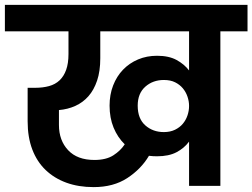

<svg xmlns="http://www.w3.org/2000/svg" viewBox="-41 -760 1032 785"><path d="M629 -220Q655 -220 674.5 -229.5Q694 -239 706.5 -254Q719 -269 725.5 -288Q732 -307 732 -327Q732 -346 725.5 -365Q719 -384 706.5 -399Q694 -414 675 -423.5Q656 -433 629 -433Q584 -433 553 -405.5Q522 -378 522 -328Q522 -275 553 -247.5Q584 -220 629 -220ZM601 -121Q593 -121 584.5 -121.5Q576 -122 568 -123Q536 -69 479.5 -32Q423 5 342 5Q280 5 230.5 -13Q181 -31 145.5 -65Q110 -99 91 -149Q72 -199 72 -264V-401H102Q134 -401 159.5 -408Q185 -415 202.5 -431.5Q220 -448 229.5 -474.5Q239 -501 239 -539V-632H-21V-740H971V-632H860V0H732V-181Q712 -154 680.5 -137.5Q649 -121 601 -121ZM345 -106Q393 -106 422.5 -125Q452 -144 469 -170Q440 -198 423.5 -238Q407 -278 407 -328Q407 -373 421.5 -410.5Q436 -448 462 -475Q488 -502 523.5 -517Q559 -532 601 -532Q649 -532 680.5 -515Q712 -498 732 -472V-632H369V-522Q369 -469 356 -430.5Q343 -392 320.5 -366.5Q298 -341 267 -327Q236 -313 200 -310V-249Q200 -186 237.5 -146Q275 -106 345 -106Z"/></svg>

Font: Poppins SemiBold
Style: Regular
Weight: 600
Designer: Ninad Kale (Devanagari), Jonny Pinhorn (Latin)
Foundry: Indian Type Foundry
Version: Version 3.002 2017